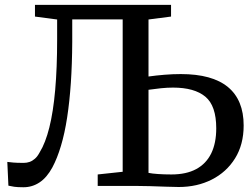

<svg xmlns="http://www.w3.org/2000/svg" viewBox="-20 -763 1036 788"><path d="M76 5.5Q51.5 5.5 38.2 3.5Q25 1.5 14.5 -1L10 -98.5Q21.5 -97 35.2 -95.8Q49 -94.5 77.5 -94.5Q90 -94.5 101.5 -98.5Q113 -102.5 123.5 -111.8Q134 -121 143 -138Q166.5 -176 182.5 -239.8Q198.5 -303.5 206.5 -394Q214.5 -484.5 214.5 -601.5V-683L123.5 -695V-743H682V-695L589.5 -683V-449Q621.5 -453.5 655.2 -456.2Q689 -459 722 -459Q851 -459 915.5 -405.8Q980 -352.5 980 -248Q980 -170 944.8 -113.2Q909.5 -56.5 849.2 -26Q789 4.5 713.5 4.5Q692.5 4.5 660.8 3.2Q629 2 595.5 1Q562 0 534.5 0H381V-47L483.5 -58V-683.5H276.5V-590.5Q276 -501 270.8 -423.2Q265.5 -345.5 255.5 -280.5Q245.5 -215.5 230.2 -164.5Q215 -113.5 195 -76Q172.5 -34.5 142.5 -14.5Q112.5 5.5 76 5.5ZM683.5 -47Q744.5 -47 785.2 -69Q826 -91 846.8 -133.2Q867.5 -175.5 867.5 -236.5Q867.5 -329 822.8 -366.2Q778 -403.5 690 -403.5Q666.5 -403.5 640.2 -400.8Q614 -398 589.5 -394.5V-53.5Q603.5 -50.5 628.2 -48.8Q653 -47 683.5 -47Z"/></svg>

Font: Merriweather 28pt
Style: Regular
Weight: 400
Version: Version 2.100